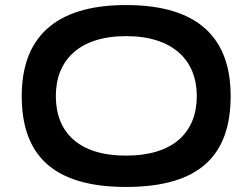

<svg xmlns="http://www.w3.org/2000/svg" viewBox="-20 -732 968 760"><path d="M66 -352C66 -118 190 8 479 8C771 8 893 -118 893 -352C893 -576 771 -712 479 -712C190 -712 66 -576 66 -352ZM201 -352C201 -492 292 -589 479 -589C666 -589 759 -492 759 -352C759 -208 666 -116 479 -116C292 -116 201 -208 201 -352Z"/></svg>

Font: Ampere
Style: SCUltExt
Weight: 400
Version: Version 1